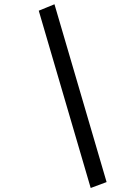

<svg xmlns="http://www.w3.org/2000/svg" viewBox="-20 -746 655 919"><path d="M490.2 125.5 414.1 153.8 165.5 -694.8 240.7 -725.6Z"/></svg>

Font: Elstob 6pt
Style: Italic
Weight: 700
Italic angle: -20°
Designer: Peter S. Baker
Version: Version 1.015